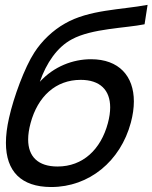

<svg xmlns="http://www.w3.org/2000/svg" viewBox="-20 -755 628 791"><path d="M189 15.5C189.7 15.5 190.4 15.5 191.2 15.5C346.9 15.5 476.3 -90.3 519.1 -250C527.4 -281 531.5 -310.3 531.5 -337.3C531.5 -441.5 470.2 -511 355 -511C280.5 -511 202.1 -481.5 144.1 -418C170.7 -495 215.4 -561 276 -593C358.6 -638 497.8 -639 575.6 -655L588 -735C478.6 -714.5 346.8 -715.5 247.4 -658C198.5 -630.5 152.4 -587 121.4 -538.5C81.6 -477.5 36.1 -354.5 17.3 -269.5C8.7 -231.6 4.4 -197.2 4.4 -166.6C4.4 -48.3 68 14.7 189 15.5ZM217.1 -69C136.9 -69 96 -109.7 96 -180.3C96 -200.4 99.3 -222.9 105.9 -247.5C135.5 -358 209.8 -426 312.3 -426C392 -426 433.9 -384.1 433.9 -312.5C433.9 -293 430.8 -271.2 424.4 -247.5C395.5 -139.5 321.6 -69 217.1 -69Z"/></svg>

Font: Manrope
Style: MediumItalic
Weight: 500
Italic angle: -15°
Designer: Mikhail Sharanda
Foundry: Mikhail Sharanda
Version: Version 4.502;hotconv 1.0.109;makeotfexe 2.5.65596